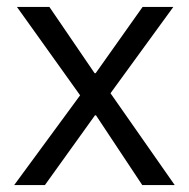

<svg xmlns="http://www.w3.org/2000/svg" viewBox="-20 -536 547 556"><path d="M21 0 212 -260 29 -516H123L254 -324H257L393 -516H482L300 -266L486 0H392L258 -202H255L110 0Z"/></svg>

Font: IBM Plex Sans Arabic
Style: Regular
Weight: 400
Designer: Mike Abbink, Paul van der Laan, Pieter van Rosmalen, Wael Morcos, Khajak Apelian
Foundry: Bold Monday
Version: Version 1.1